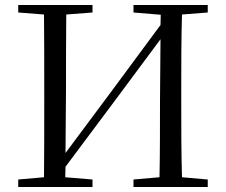

<svg xmlns="http://www.w3.org/2000/svg" viewBox="-20 -748 903 768"><path d="M514 -698 623 -689 622 -648 429 -387 242 -136 244 -391C244 -492 244 -592 245 -690L350 -698V-728H53V-698L156 -690C157 -591 157 -491 157 -391V-337C157 -236 157 -137 156 -39L53 -30V0H350V-30L241 -39L242 -81L431 -334L622 -591L620 -343C620 -237 620 -137 618 -39L514 -30V0H811V-30L708 -39C705 -137 705 -237 705 -337V-391C705 -492 705 -592 708 -690L811 -698V-728H514Z"/></svg>

Font: Harano Aji Mincho KR
Style: Regular
Weight: 400
Foundry: Masamichi Hosoda
Version: HaranoAjiMinchoKR-Regular version 20230610;ttx 4.39.4